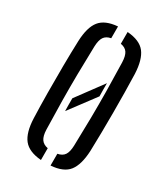

<svg xmlns="http://www.w3.org/2000/svg" viewBox="-157 -681 668 762"><g transform="rotate(30 177.5 -300.0)"><path d="M48 -123Q46 -177 45.5 -238Q45 -299 45.5 -360.5Q46 -422 48 -477Q50.5 -541 74.5 -571.2Q98.5 -601.5 155.5 -606V-552Q134 -548 124.5 -533.8Q115 -519.5 114 -490.5Q112 -420 111.2 -360Q110.5 -300 111.2 -240Q112 -180 114 -109Q115 -80.5 124.8 -66.2Q134.5 -52 155.5 -48V6Q98.5 1.5 74.5 -28.8Q50.5 -59 48 -123ZM199.5 6V-48Q221 -52 230.5 -66Q240 -80 241 -109Q243 -180 243.8 -240Q244.5 -300 243.8 -360Q243 -420 241 -490.5Q240 -520 230.5 -534.2Q221 -548.5 199.5 -552V-606Q257 -601.5 280.8 -571Q304.5 -540.5 307.5 -477Q310 -396 310 -300.8Q310 -205.5 307.5 -123Q304.5 -59 280.8 -28.5Q257 2 199.5 6ZM141.5 -210Q141 -224 141 -238.8Q141 -253.5 141 -268.5L230 -389Q230 -373.5 230 -358.8Q230 -344 230.5 -329Z"/></g></svg>

Font: Big Shoulders Stencil Display
Style: Regular
Weight: 400
Designer: Patric King
Foundry: XO Type Co
Version: Version 1.000